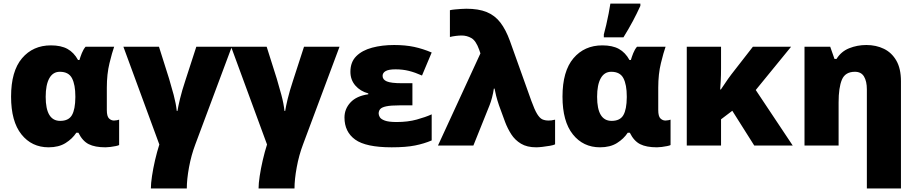

<svg xmlns="http://www.w3.org/2000/svg" viewBox="-20 -815 5128 1075"><path d="M252 9.8Q157.7 9.8 99.9 -62.7Q42 -135.3 42 -273.9Q42 -416.5 103.3 -488.8Q164.6 -561 265.1 -561Q321.8 -561 357.9 -541Q394 -521 417 -479H424.8Q429.7 -496.1 438 -517.1Q446.3 -538.1 459 -553.2H619.1Q607.9 -522 593 -461.2Q578.1 -400.4 578.1 -324.2V-199.2Q578.1 -163.6 590.3 -151.9Q602.5 -140.1 618.2 -140.1Q625 -140.1 634.3 -141.8Q643.6 -143.6 647 -145V-2.9Q642.1 0 627.9 2.9Q613.8 5.9 597.9 7.8Q582 9.8 570.8 9.8Q511.7 9.8 476.8 -7.8Q441.9 -25.4 418.9 -71.8H407.2Q385.3 -38.1 347.2 -14.2Q309.1 9.8 252 9.8ZM316.9 -138.2Q364.3 -138.2 382.8 -170.4Q401.4 -202.6 401.9 -270V-274.9Q401.9 -340.8 383.1 -377Q364.3 -413.1 314.9 -413.1Q276.4 -413.1 256.1 -376.7Q235.8 -340.3 235.8 -272.9Q235.8 -138.2 316.9 -138.2Z M1277.8 -553.2 1073.7 -6.8Q1050.8 53.7 1038.3 121.6Q1025.9 189.5 1025.9 240.2H824.7Q824.7 212.4 831.1 170.4Q837.4 128.4 848.1 81.8Q858.9 35.2 872.1 -5.9L670.9 -553.2H870.1L926.8 -374Q939.5 -332 952.4 -283.7Q965.3 -235.4 969.7 -193.8H973.6Q977.1 -216.8 987.8 -261.5Q998.5 -306.2 1018.1 -365.2L1079.1 -553.2Z M1880.9 -553.2 1676.8 -6.8Q1653.8 53.7 1641.4 121.6Q1628.9 189.5 1628.9 240.2H1427.7Q1427.7 212.4 1434.1 170.4Q1440.4 128.4 1451.2 81.8Q1461.9 35.2 1475.1 -5.9L1273.9 -553.2H1473.1L1529.8 -374Q1542.5 -332 1555.4 -283.7Q1568.4 -235.4 1572.8 -193.8H1576.7Q1580.1 -216.8 1590.8 -261.5Q1601.6 -306.2 1621.1 -365.2L1682.1 -553.2Z M2289.1 -349.1V-225.1H2216.8Q2168 -225.1 2142.8 -219.7Q2117.7 -214.4 2108.9 -204.3Q2100.1 -194.3 2100.1 -179.2Q2100.1 -170.4 2106.4 -159.2Q2112.8 -147.9 2134.5 -139.9Q2156.2 -131.8 2201.2 -131.8Q2263.2 -131.8 2313 -145.5Q2362.8 -159.2 2397 -174.8V-28.8Q2355 -10.7 2304 -0.5Q2252.9 9.8 2172.9 9.8Q2028.8 9.8 1968.8 -33.4Q1908.7 -76.7 1908.7 -157.2Q1908.7 -205.1 1942.4 -241.5Q1976.1 -277.8 2042 -287.1V-292Q1997.1 -304.2 1969.5 -336.2Q1941.9 -368.2 1941.9 -413.1Q1941.9 -467.8 1974.9 -500.5Q2007.8 -533.2 2063.5 -548.1Q2119.1 -563 2187 -563Q2249.5 -563 2298.6 -552.5Q2347.7 -542 2397 -521L2342.8 -392.1Q2304.7 -409.2 2269.8 -418Q2234.9 -426.8 2194.8 -426.8Q2156.2 -426.8 2139.2 -417Q2122.1 -407.2 2122.1 -390.1Q2122.1 -369.1 2146 -359.1Q2169.9 -349.1 2229 -349.1Z M2432.1 0 2669.9 -516.1 2663.1 -536.1Q2645 -586.9 2619.6 -601.6Q2594.2 -616.2 2564.9 -616.2Q2550.8 -616.2 2532.7 -614Q2514.6 -611.8 2499 -607.9V-757.8Q2508.3 -760.3 2525.4 -762Q2542.5 -763.7 2560.8 -764.9Q2579.1 -766.1 2591.3 -766.1Q2659.2 -766.1 2704.8 -747.6Q2750.5 -729 2781.2 -689.2Q2812 -649.4 2835 -585.9L2955.1 -250Q2973.1 -200.2 2987.5 -176.8Q3002 -153.3 3016.8 -146.7Q3031.7 -140.1 3051.3 -140.1Q3058.6 -140.1 3067.9 -141.1Q3077.1 -142.1 3087.9 -145V-6.8Q3079.6 -2.4 3059.3 1.2Q3039.1 4.9 3017.1 7.3Q2995.1 9.8 2981.9 9.8Q2930.7 9.8 2897 -10.5Q2863.3 -30.8 2842.5 -63.2Q2821.8 -95.7 2808.1 -131.8L2773.9 -225.1Q2763.7 -255.4 2757.8 -278.8Q2752 -302.2 2749 -318.8H2745.1Q2741.7 -294.9 2734.9 -268.8Q2728 -242.7 2721.2 -226.1L2630.4 0Z M3339.4 9.8Q3245.1 9.8 3187.3 -62.7Q3129.4 -135.3 3129.4 -273.9Q3129.4 -416.5 3190.7 -488.8Q3252 -561 3352.5 -561Q3409.2 -561 3445.3 -541Q3481.4 -521 3504.4 -479H3512.2Q3517.1 -496.1 3525.4 -517.1Q3533.7 -538.1 3546.4 -553.2H3706.5Q3695.3 -522 3680.4 -461.2Q3665.5 -400.4 3665.5 -324.2V-199.2Q3665.5 -163.6 3677.7 -151.9Q3689.9 -140.1 3705.6 -140.1Q3712.4 -140.1 3721.7 -141.8Q3731 -143.6 3734.4 -145V-2.9Q3729.5 0 3715.3 2.9Q3701.2 5.9 3685.3 7.8Q3669.4 9.8 3658.2 9.8Q3599.1 9.8 3564.2 -7.8Q3529.3 -25.4 3506.3 -71.8H3494.6Q3472.7 -38.1 3434.6 -14.2Q3396.5 9.8 3339.4 9.8ZM3404.3 -138.2Q3451.7 -138.2 3470.2 -170.4Q3488.8 -202.6 3489.3 -270V-274.9Q3489.3 -340.8 3470.5 -377Q3451.7 -413.1 3402.3 -413.1Q3363.8 -413.1 3343.5 -376.7Q3323.2 -340.3 3323.2 -272.9Q3323.2 -138.2 3404.3 -138.2ZM3360.8 -606V-622.1Q3367.2 -644.5 3374.3 -675.8Q3381.3 -707 3387.7 -738.8Q3394 -770.5 3397.5 -794.9H3565.4V-782.2Q3545.9 -739.3 3523.4 -697Q3501 -654.8 3470.7 -606Z M4409.2 -553.2 4211.4 -311 4418.5 0H4203.1L4080.1 -194.8L4017.1 -147V0H3825.2V-553.2H4017.1V-433.1Q4017.1 -391.6 4015.4 -362.1Q4013.7 -332.5 4012.2 -314H4016.1Q4025.4 -326.7 4040.3 -349.6Q4055.2 -372.6 4075.2 -398.9L4195.3 -553.2Z M4830.6 -563Q4885.3 -563 4929 -541.7Q4972.7 -520.5 4998.5 -475.8Q5024.4 -431.2 5024.4 -359.9V240.2H4833.5V-314.9Q4833.5 -359.9 4817.6 -386.5Q4801.8 -413.1 4766.6 -413.1Q4712.4 -413.1 4693.8 -368.9Q4675.3 -324.7 4675.3 -242.2V0H4484.4V-553.2H4628.4L4652.3 -484.9H4663.6Q4689.5 -526.9 4734.6 -544.9Q4779.8 -563 4830.6 -563Z"/></svg>

Font: Open Sans ExtraBold
Style: Regular
Weight: 800
Designer: Monotype Design Team
Foundry: Monotype Imaging Inc.
Version: Version 3.003; ttfautohint (v1.8.4)